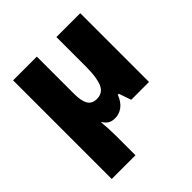

<svg xmlns="http://www.w3.org/2000/svg" viewBox="-210 -703 1092 1092"><g transform="rotate(-45 336.0 -156.5)"><path d="M606 -553.2V0H462.9L437 -74.2H429.2Q412.6 -31.2 385 -10.7Q357.4 9.8 325.2 9.8Q298.3 9.8 282.5 0Q266.6 -9.8 252.9 -30.8H251Q253.4 -9.8 255.1 23.2Q256.8 56.2 256.8 84V240.2H65.9V-553.2H256.8V-252.9Q256.8 -196.8 273.2 -168.9Q289.6 -141.1 328.1 -141.1Q377 -141.1 395.5 -184.8Q414.1 -228.5 414.1 -311V-553.2Z"/></g></svg>

Font: Open Sans ExtraBold
Style: Regular
Weight: 800
Designer: Monotype Design Team
Foundry: Monotype Imaging Inc.
Version: Version 3.003; ttfautohint (v1.8.4)